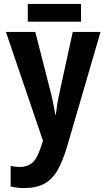

<svg xmlns="http://www.w3.org/2000/svg" viewBox="-20 -708 540 974"><path d="M103 246Q84 246 67.5 244Q51 242 34 238V133Q57 139 81 139Q116 139 141 120Q166 101 185 45L198 6L10 -546H159L240 -229Q245 -207 250.5 -181.5Q256 -156 260 -127H263Q266 -152 270.5 -179.5Q275 -207 280 -229L349 -546H490L322 30Q300 106 273 153.5Q246 201 205.5 223.5Q165 246 103 246ZM121 -598V-688H391V-598Z"/></svg>

Font: Noto Sans Mono ExtraCondensed
Style: Bold
Weight: 700
Width: 2
Designer: Monotype Design Team
Foundry: Monotype Imaging Inc.
Version: Version 2.014